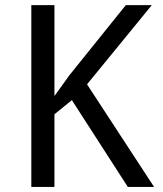

<svg xmlns="http://www.w3.org/2000/svg" viewBox="-20 -734 640 754"><path d="M585 0H481.9L262.2 -340.8L193.8 -285.2V0H103V-713.9H193.8V-356.9L252.9 -439L474.1 -713.9H576.2L321.8 -402.8Z"/></svg>

Font: Droid Sans Mono
Style: Regular
Weight: 400
Monospace: yes
Version: Version 1.00 build 112